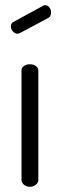

<svg xmlns="http://www.w3.org/2000/svg" viewBox="-20 -721 231 741"><path d="M165 -651 58 -594Q53 -591 48 -591Q38 -591 30 -599.5Q22 -608 22 -619Q22 -632 33 -637L145 -698Q148 -701 153 -701Q164 -701 170.5 -692.5Q177 -684 177 -673Q177 -657 165 -651ZM128 -449V-26Q128 -16 118 -8Q108 0 95 0Q82 0 72.5 -8Q63 -16 63 -26V-449Q63 -459 72 -466Q81 -473 95 -473Q109 -473 118.5 -466Q128 -459 128 -449Z"/></svg>

Font: Dosis
Style: Book
Weight: 400
Designer: EdgarTolentino, PabloImpallari, IginoMarini
Foundry: EdgarTolentino, PabloImpallari, IginoMarini
Version: Version 1.007